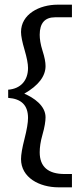

<svg xmlns="http://www.w3.org/2000/svg" viewBox="-20 -722 345 822"><path d="M70 -585C70 -568 75 -543 85 -509C95 -475 100 -449 100 -431C100 -378 69 -342 15 -338V-303C72 -299 100 -271 100 -217C100 -197 95 -167 85 -128C75 -89 70 -60 70 -41C70 38 148 80 231 80H288V23H257C186 23 150 -8 150 -70C150 -90 153 -115 162 -146C171 -177 175 -203 175 -220C175 -270 124 -304 84 -321C145 -356 175 -396 175 -439C175 -456 171 -477 162 -505C153 -533 150 -556 150 -573C150 -623 172 -648 216 -648H288V-702H227C148 -702 70 -661 70 -585Z"/></svg>

Font: linja pona
Style: Regular
Weight: 400
Foundry: jan Same & David A Roberts
Version: Version 4.9